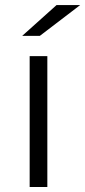

<svg xmlns="http://www.w3.org/2000/svg" viewBox="-20 -751 342 771"><path d="M99.1 0V-525.5H170.1V0ZM69.2 -607 207 -730.6H301.9L140 -607Z"/></svg>

Font: Montserrat Alternates Thin
Style: Regular
Weight: 100
Designer: Julieta Ulanovsky
Foundry: Julieta Ulanovsky
Version: Version 9.000